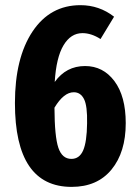

<svg xmlns="http://www.w3.org/2000/svg" viewBox="-20 -710 530 747"><path d="M311 -453.1Q381.3 -453.1 425.3 -394.3Q469.2 -335.4 469.2 -231Q469.2 -117.7 413.8 -50.3Q358.4 17.1 258.8 17.1Q38.1 17.1 38.1 -309.1Q38.1 -484.4 106.4 -587.2Q174.8 -689.9 293 -689.9Q366.2 -689.9 423.8 -645L371.1 -558.1Q335.4 -581.1 300.8 -581.1Q255.4 -581.1 227.1 -533.7Q198.7 -486.3 192.9 -391.1Q237.3 -453.1 311 -453.1ZM318.8 -230Q320.3 -297.9 306.9 -324.5Q293.5 -351.1 267.1 -351.1Q228 -351.1 191.9 -291Q192.4 -178.7 207 -135.3Q221.7 -91.8 257.8 -91.8Q289.1 -91.8 303.5 -124.8Q317.9 -157.7 318.8 -230Z"/></svg>

Font: Fira Sans Compressed
Style: Bold
Weight: 700
Width: 1
Designer: Carrois Corporate & Edenspiekermann AG
Foundry: Carrois Corporate GbR & Edenspiekermann AG
Version: Version 4.203;PS 004.203;hotconv 1.0.88;makeotf.lib2.5.64775